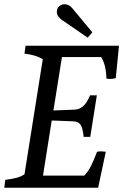

<svg xmlns="http://www.w3.org/2000/svg" viewBox="-21 -882 579 902"><path d="M94 -63 180 -604Q147 -624 94 -630L99 -667H538L523 -516Q513 -511 497 -511Q489 -511 479 -513Q477 -579 454 -614H270L230 -363L331 -367Q352 -368 369.5 -383Q387 -398 402 -434H434L403 -239H372Q368 -281 357.5 -296Q347 -311 323 -312L222 -316L181 -57H375Q394 -77 407 -103.5Q420 -130 435 -169Q445 -171 455 -171Q462 -171 476 -169L440 0H-1L4 -37Q33 -41 54 -46Q75 -51 94 -63ZM246 -827Q246 -842 256.5 -852Q267 -862 282 -862Q303 -862 318 -844L413 -730L391 -705L269 -789Q246 -805 246 -827Z"/></svg>

Font: Caladea
Style: Italic
Weight: 400
Italic angle: -9°
Designer: Carolina Giovagnoli and Andres Torresi
Foundry: Carolina Giovagnoli & Andres Torresi
Version: Version 1.001